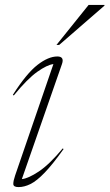

<svg xmlns="http://www.w3.org/2000/svg" viewBox="-20 -752 446 782"><path d="M41.5 -37 197.5 -491Q172 -488 131.8 -459.5Q91.5 -431 36 -363L32.5 -366Q88.5 -453.5 132.8 -487.8Q177 -522 213.5 -522Q243 -522 232.5 -491.5L69 -22.5Q95 -25 138 -53.5Q181 -82 235.5 -147.5L239 -145Q194.5 -82.5 162 -48.8Q129.5 -15 104.2 -2.5Q79 10 55.5 10Q34.5 10 34.2 -2.5Q34 -15 41.5 -37ZM210 -569 341 -732H405.5V-729L221 -569Z"/></svg>

Font: Newsreader 72pt ExtraLight
Style: Italic
Weight: 275
Italic angle: -17°
Designer: Hugues Gentile
Foundry: Production Type
Version: Version 1.003; ttfautohint (v1.8.3)